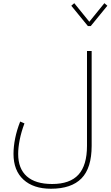

<svg xmlns="http://www.w3.org/2000/svg" viewBox="-20 -935 695 1207"><path d="M550.3 -771H532.7L428.2 -898.9L446.8 -915L541.5 -798.3L636.2 -915L654.8 -898.9ZM307.6 221.7Q419.9 221.7 473.4 162.8Q526.9 104 526.9 -18.6V-614.3H556.2V-18.6Q556.2 121.1 492.4 186.3Q428.7 251.5 300.3 251.5Q189.9 251.5 127.4 194.1Q64.9 136.7 64.9 32.7Q64.9 -13.7 75.2 -64.9Q85.4 -116.2 106.9 -170.9L133.8 -159.2Q113.8 -106.4 104 -56.9Q94.2 -7.3 94.2 32.7Q94.2 125.5 148.7 173.6Q203.1 221.7 307.6 221.7Z"/></svg>

Font: Estedad-FD Thin
Style: Regular
Weight: 100
Designer: Amin Abedi
Version: Version 7.3